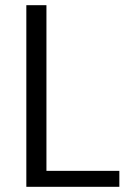

<svg xmlns="http://www.w3.org/2000/svg" viewBox="-20 -720 540 740"><path d="M81.5 0V-700H159V-61.5H440V0Z"/></svg>

Font: Trispace Light
Style: Regular
Weight: 300
Designer: Tyler Finck
Foundry: Etcetera Type Company
Version: Version 1.210; ttfautohint (v1.8.3)